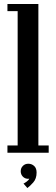

<svg xmlns="http://www.w3.org/2000/svg" viewBox="-20 -770 282 968"><path d="M17.5 0V-36.5H69V-714H17.5V-750H173.5V-36.5H225.5V0ZM118 178 98.5 155.5Q103.5 153.5 114.2 145.8Q125 138 127.5 130.5Q126 131.5 122 131.5Q106 131.5 95.2 120.5Q84.5 109.5 84.5 93.5Q84.5 77 95.5 66.2Q106.5 55.5 122.5 55.5Q140 55.5 152.2 66.8Q164.5 78 164.5 100Q164.5 131 147.5 150Q130.5 169 118 178Z"/></svg>

Font: Imbue 10pt SemiBold
Style: Regular
Weight: 600
Designer: Tyler Finck
Foundry: Etcetera Type Company
Version: Version 1.102; ttfautohint (v1.8.3)